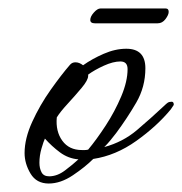

<svg xmlns="http://www.w3.org/2000/svg" viewBox="-20 -422 430 453"><path d="M95 11Q66 11 52 -12.5Q38 -36 38 -61Q38 -95 56 -134.5Q74 -174 99.5 -210Q125 -246 145 -269Q150 -275 158 -275Q167 -275 176 -268Q197 -283 224.5 -295Q252 -307 278 -307Q323 -307 323 -261Q323 -217 301.5 -180Q280 -143 254 -108Q247 -99 240.5 -91Q234 -83 226 -75Q270 -87 303 -115Q336 -143 368 -173Q372 -177 375.5 -179.5Q379 -182 385 -182Q390 -182 390 -175Q390 -174 387 -170Q384 -166 383 -164Q350 -124 301.5 -89.5Q253 -55 200 -47Q181 -28 152 -8.5Q123 11 95 11ZM173 -68Q177 -68 180.5 -68Q184 -68 188 -69Q208 -93 229.5 -126Q251 -159 266 -194.5Q281 -230 281 -259Q281 -277 264 -277Q247 -277 225 -267Q203 -257 188 -246V-243Q188 -233 172.5 -214.5Q157 -196 139.5 -177Q122 -158 114 -145Q111 -112 127 -90Q143 -68 173 -68ZM96 -6Q115 -6 133.5 -20Q152 -34 165 -46Q141 -48 121.5 -62.5Q102 -77 86 -95Q83 -89 78 -72Q73 -55 73 -38Q73 -25 78 -15.5Q83 -6 96 -6ZM204 -367Q193 -367 193 -375Q193 -383 201.5 -392.5Q210 -402 217 -402H371Q378 -402 378 -394Q378 -387 370.5 -377Q363 -367 352 -367Z"/></svg>

Font: Hurricane
Style: Regular
Weight: 400
Designer: Robert E. Leuschke
Foundry: Robert E. Leuschke
Version: Version 1.010; ttfautohint (v1.8.3)